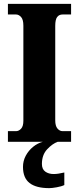

<svg xmlns="http://www.w3.org/2000/svg" viewBox="-20 -734 407 994"><path d="M21 0V-55H63Q77 -55 89 -67.5Q101 -80 101 -109V-601Q101 -633 89 -646Q77 -659 63 -659H21V-714H348V-659H304Q286 -659 276 -646Q266 -633 266 -600V-111Q266 -82 277.5 -68.5Q289 -55 304 -55H348V0ZM235 240Q167 240 133 213.5Q99 187 99 130Q99 99 113.5 72Q128 45 151.5 26Q175 7 202 0H279Q251 10 224 39Q197 68 197 115Q197 142 214.5 154.5Q232 167 258 167Q280 167 313 159V224Q299 231 274 235.5Q249 240 235 240Z"/></svg>

Font: Noto Serif Armenian Condensed ExtraBold
Style: Regular
Weight: 800
Width: 3
Designer: Monotype Design Team
Foundry: Monotype Imaging Inc.
Version: Version 2.008; ttfautohint (v1.8.4.7-5d5b)